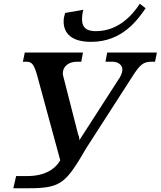

<svg xmlns="http://www.w3.org/2000/svg" viewBox="-20 -994 856 1023"><path d="M466 -771C633 -771 715 -891 756 -950L725 -974C687 -916 612 -828 491 -828C426 -828 417 -861 417 -894C417 -905 419 -924 424 -942L327 -925C322 -909 319 -896 319 -880C319 -816 361 -771 466 -771ZM51 9H132C308 9 331 -19 441 -207L687 -589C725 -648 743 -665 786 -665H806L816 -714H551L542 -665H581C607 -665 632 -649 632 -624C632 -606 622 -584 609 -567L412 -261C412 -263 412 -260 404 -247C400 -271 399 -276 398 -271L317 -588C313 -603 315 -605 315 -603C315 -644 350 -665 389 -665H413L422 -714H112L102 -665H122C151 -665 162 -648 178 -592L301 -140C272 -89 213 -56 127 -56H66Z"/></svg>

Font: Noto Serif Semi
Style: Italic
Weight: 600
Italic angle: -12°
Designer: Monotype Design Team
Foundry: Monotype Imaging Inc.
Version: Version 1.901